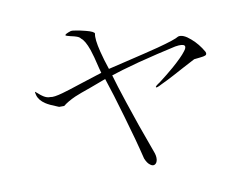

<svg xmlns="http://www.w3.org/2000/svg" viewBox="-74 -804 1149 887"><g transform="rotate(-10 500.0 -360.5)"><path d="M319.3 -699.2H309.6Q279.3 -689.5 281.2 -683.6Q283.2 -680.7 303.7 -675.8Q322.3 -671.9 330.1 -668.9Q344.7 -664.1 349.6 -656.2Q367.2 -643.6 383.8 -596.7Q393.6 -568.4 408.2 -505.9L414.1 -484.4L313.5 -452.1Q246.1 -429.7 220.7 -422.9Q178.7 -411.1 163.1 -415Q147.5 -414.1 130.9 -424.8Q121.1 -430.7 107.4 -443.4Q98.6 -451.2 97.7 -451.2Q95.7 -450.2 99.6 -435.5Q106.4 -410.2 134.8 -391.6Q150.4 -380.9 190.4 -365.2L195.3 -363.3H218.8Q240.2 -380.9 277.3 -397.5Q299.8 -407.2 353.5 -425.8L426.8 -453.1Q451.2 -380.9 484.4 -265.6Q518.6 -149.4 540 -60.5Q549.8 -36.1 563.5 -27.3Q575.2 -18.6 585 -24.4Q594.7 -30.3 596.7 -45.9Q598.6 -63.5 589.8 -85Q539.1 -222.7 503.9 -330.1Q475.6 -415 461.9 -463.9Q501 -477.5 591.8 -502Q686.5 -526.4 771.5 -544.9Q807.6 -550.8 815.4 -541Q821.3 -532.2 806.6 -514.6Q790 -492.2 743.2 -451.2Q709 -421.9 672.9 -394.5Q648.4 -378.9 651.4 -375Q653.3 -370.1 678.7 -383.8Q706.1 -396.5 739.3 -414.1Q758.8 -423.8 793.9 -443.4L847.7 -471.7L874 -474.6Q894.5 -476.6 900.4 -479.5Q910.2 -483.4 905.3 -496.1Q882.8 -536.1 850.6 -563.5Q816.4 -593.8 793 -587.9Q775.4 -576.2 690.4 -553.7Q641.6 -541 534.2 -515.6L452.1 -496.1Q436.5 -542 426.8 -581.1Q411.1 -643.6 417 -668Q416 -677.7 377.9 -687.5Q349.6 -695.3 319.3 -699.2Z"/></g></svg>

Font: Batang
Style: Regular
Weight: 400
Version: Version 2.21